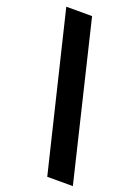

<svg xmlns="http://www.w3.org/2000/svg" viewBox="-156 -794 684 958"><g transform="rotate(20 185.5 -315.0)"><path d="M224 100 23 -730H160L360 100Z"/></g></svg>

Font: MuseoModerno Thin
Style: Bold Italic
Weight: 700
Italic angle: -9°
Version: Version 1.003